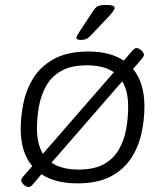

<svg xmlns="http://www.w3.org/2000/svg" viewBox="-20 -738 670 779"><path d="M96 21Q87 21 76.5 11.5Q66 2 66 -7Q66 -10 68.5 -14Q71 -18 75 -23L111 -64Q64 -120 64 -215Q64 -264 75 -319Q86 -374 115.5 -421.5Q145 -469 199.5 -499Q254 -529 339 -529Q427 -529 482 -492L515 -530Q519 -535 524 -539Q529 -543 534 -543Q543 -543 553.5 -533.5Q564 -524 564 -515Q564 -512 561.5 -508Q559 -504 555 -499L520 -458Q566 -402 566 -306Q566 -252 554 -197Q542 -142 512 -96Q482 -50 429 -22Q376 6 295 6Q205 6 148 -31L115 8Q111 13 106 17Q101 21 96 21ZM130 -217Q130 -154 154 -114L442 -445Q401 -473 333 -473Q268 -473 228 -450Q188 -427 167 -389Q146 -351 138 -306Q130 -261 130 -217ZM299 -50Q363 -50 402.5 -72.5Q442 -95 463 -132.5Q484 -170 492 -215Q500 -260 500 -305Q500 -369 476 -408L189 -78Q230 -50 299 -50ZM306 -576Q290 -576 290 -585Q290 -591 306 -615L357 -692Q366 -707 376 -712.5Q386 -718 412 -718Q445 -718 445 -706Q445 -695 411 -660L352 -598Q340 -585 331 -580.5Q322 -576 306 -576Z"/></svg>

Font: Asap Semi Expanded Semi Expanded Light
Style: Italic
Weight: 300
Width: 6
Italic angle: -6°
Designer: Pablo Cosgaya
Foundry: Omnibus-Type
Version: Version 3.001; ttfautohint (v1.8.4.7-5d5b)